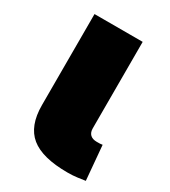

<svg xmlns="http://www.w3.org/2000/svg" viewBox="-139 -601 599 676"><g transform="rotate(30 161.0 -263.5)"><path d="M241.7 1.5Q139.2 1.5 92.3 -36.6Q45.4 -74.7 45.4 -159.2V-529.3H241.2V-177.7Q241.2 -161.1 250.5 -152.3Q259.8 -143.6 277.3 -143.6Q284.7 -143.6 290.3 -143.8Q295.9 -144 300.3 -145L312.5 -5.4Q299.8 -3.4 281.7 -1Q263.7 1.5 241.7 1.5Z"/></g></svg>

Font: Inter 24pt Black
Style: Regular
Weight: 900
Designer: Rasmus Andersson
Foundry: rsms
Version: Version 4.001;git-66647c0bb